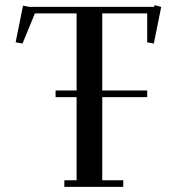

<svg xmlns="http://www.w3.org/2000/svg" viewBox="-20 -729 703 749"><path d="M41 -564 69.8 -707 95.2 -702.1H581.1L583 -709L608.9 -702.1L580.1 -559.1L554.2 -564V-676.8H378.9V-376H554.2V-350.1H378.9V-25.9H460.9V0H231V-25.9H278.8V-350.1H196.8V-376H278.8V-676.8H116.2L67.9 -559.1Z"/></svg>

Font: Dehuti Alt
Style: Bold
Weight: 700
Version: Version 1.2